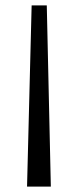

<svg xmlns="http://www.w3.org/2000/svg" viewBox="-20 -690 288 710"><path d="M97 -670H153L168 0H80Z"/></svg>

Font: Combo
Style: Regular
Weight: 400
Designer: Eduardo Rodriguez Tunni
Foundry: Eduardo Rodriguez Tunni
Version: Version 1.001